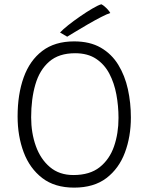

<svg xmlns="http://www.w3.org/2000/svg" viewBox="-20 -854 717 900"><path d="M327.5 25.5Q236.5 25.5 178 -19.5Q119.5 -64.5 91 -140.2Q62.5 -216 62.5 -308Q62.5 -412 91 -491.2Q119.5 -570.5 178.2 -615.2Q237 -660 327.5 -660Q401.5 -660 452.5 -630.5Q503.5 -601 534.5 -550.2Q565.5 -499.5 579.5 -435.8Q593.5 -372 593.5 -303.5Q593.5 -213.5 565.5 -138.8Q537.5 -64 478.8 -19.2Q420 25.5 327.5 25.5ZM324 -33.5Q401 -33.5 447.2 -70.2Q493.5 -107 514.5 -167.8Q535.5 -228.5 535.5 -301Q535.5 -357 525.5 -411Q515.5 -465 492.5 -508.8Q469.5 -552.5 430.2 -578.5Q391 -604.5 332 -604.5Q256 -604.5 210.8 -565.2Q165.5 -526 145.8 -458Q126 -390 126 -304Q126 -231 148 -169.5Q170 -108 214 -70.8Q258 -33.5 324 -33.5ZM455 -834Q468 -827.5 481 -813.8Q494 -800 497 -793Q483 -789 453.8 -774Q424.5 -759 391.5 -739.8Q358.5 -720.5 331.5 -704.2Q304.5 -688 295 -682L261.5 -701.5Q273.5 -715 299.2 -735.5Q325 -756 355.8 -777.2Q386.5 -798.5 413.5 -814.2Q440.5 -830 455 -834Z"/></svg>

Font: Grandstander ExtraLight
Style: Regular
Weight: 200
Designer: Tyler Finck
Foundry: Etcetera Type Co
Version: Version 1.200; ttfautohint (v1.8.3)